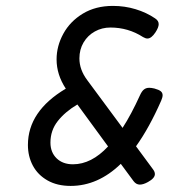

<svg xmlns="http://www.w3.org/2000/svg" viewBox="-20 -610 640 641"><path d="M522.9 -292Q522.9 -285.2 518.1 -273.9Q478.5 -183.6 434.1 -121.6L490.7 -44.9Q497.1 -36.6 497.1 -28.8Q497.1 -15.1 474.1 -2.4Q458.5 6.3 446.8 6.3Q434.6 6.3 425.8 -5.4L383.3 -63Q307.1 10.7 215.8 10.7Q170.9 10.7 138.7 -7.6Q106.4 -25.9 89.8 -56.9Q73.2 -87.9 73.2 -126Q73.2 -238.8 199.7 -314Q168.9 -360.8 168.9 -411.6Q168.9 -456.1 191.4 -497.3Q213.9 -538.6 256.6 -564.5Q299.3 -590.3 356.9 -590.3Q396.5 -590.3 432.6 -579.3Q468.8 -568.4 497.6 -548.8Q509.8 -541 509.8 -529.3Q509.8 -518.6 499 -502Q485.4 -481.4 472.2 -481.4Q465.8 -481.4 457.5 -486.3Q408.2 -518.1 348.6 -518.1Q320.3 -518.1 296.6 -504.9Q272.9 -491.7 259 -468.3Q245.1 -444.8 245.1 -415Q245.1 -377.4 271 -342.8L389.2 -183.1Q418 -227.5 447.8 -293Q453.6 -305.7 460.7 -311.3Q467.8 -316.9 478.5 -316.9Q484.9 -316.9 495.6 -314.5Q510.3 -310.5 516.6 -305.4Q522.9 -300.3 522.9 -292ZM340.8 -121.1 238.3 -261.2Q197.3 -236.8 172.9 -205.8Q148.4 -174.8 148.4 -133.8Q148.4 -101.6 168.9 -81.5Q189.5 -61.5 223.6 -61.5Q285.2 -61.5 340.8 -121.1Z"/></svg>

Font: Courier Prime Sans
Style: Italic
Weight: 400
Italic angle: -10°
Designer: Alan Dague-Greene
Foundry: Quote-Unquote Apps
Version: Version 3.020